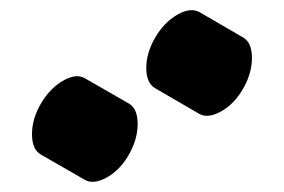

<svg xmlns="http://www.w3.org/2000/svg" viewBox="-20 -984 560 378"><path d="M191 -635Q164 -620 147 -630Q130 -640 130 -670Q130 -700 147 -730Q164 -760 191 -775Q217 -790 234 -780Q251 -770 251 -740Q251 -710 234 -680Q217 -650 191 -635ZM416 -765Q389 -750 372 -760Q355 -770 355 -800Q355 -830 372 -860Q389 -890 416 -905Q442 -920 459 -910Q476 -900 476 -870Q476 -840 459 -810Q442 -780 416 -765ZM234 -780Q217 -790 191 -775Q164 -760 147 -730Q130 -700 130 -670Q130 -640 147 -630L60 -680Q43 -690 43 -720Q43 -750 60.5 -780Q78 -810 104 -825Q130 -840 147 -830ZM459 -910Q442 -920 416 -905Q389 -890 372 -860Q355 -830 355 -800Q355 -770 372 -760L286 -810Q268 -820 268 -850Q268 -880 285.5 -910Q303 -940 329 -955Q355 -970 373 -960Z"/></svg>

Font: Nabla
Style: Regular
Weight: 400
Designer: Arthur Reinders Folmer
Foundry: Typearture
Version: Version 1.002